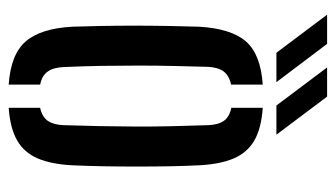

<svg xmlns="http://www.w3.org/2000/svg" viewBox="-193 -609 810 464"><g transform="rotate(90 212.0 -377.0)"><path d="M44.5 -147.5Q43.5 -175.5 42.8 -214Q42 -252.5 42 -295.2Q42 -338 42.8 -379Q43.5 -420 44.5 -452.5Q49 -530.5 80 -566.2Q111 -602 184.5 -607V-530.5Q162 -525.5 152.2 -511.8Q142.5 -498 141.5 -473.5Q140.5 -436 139.5 -394Q138.5 -352 138.5 -307.2Q138.5 -262.5 139.2 -217Q140 -171.5 142 -126.5Q143 -101.5 152.8 -87.5Q162.5 -73.5 184.5 -69V7Q111 2 79.8 -34.5Q48.5 -71 44.5 -147.5ZM240.5 7V-69Q263 -74 272.2 -87.8Q281.5 -101.5 282.5 -125.5Q284 -171 284.8 -214Q285.5 -257 285.8 -299.8Q286 -342.5 285 -386Q284 -429.5 282.5 -475Q281.5 -499.5 272 -513Q262.5 -526.5 240.5 -531V-607Q290.5 -603.5 319.8 -586.5Q349 -569.5 363 -536.5Q377 -503.5 379.5 -452.5Q381 -422 381.8 -383.2Q382.5 -344.5 382.5 -302.8Q382.5 -261 381.8 -220.8Q381 -180.5 379.5 -147.5Q377 -96.5 363 -63.5Q349 -30.5 319.5 -13.5Q290 3.5 240.5 7ZM107.5 -640 15.5 -762.5H86L178.5 -640ZM235 -640 143 -762.5H213.5L305.5 -640Z"/></g></svg>

Font: Big Shoulders Stencil Text Thin SemiBold
Style: Regular
Weight: 600
Version: Version 2.001